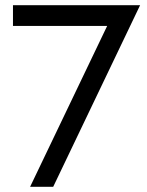

<svg xmlns="http://www.w3.org/2000/svg" viewBox="-20 -720 565 740"><path d="M30 -620V-700H520L185 0H96L393 -620Z"/></svg>

Font: Jost*
Style: Regular
Weight: 400
Version: Version 3.7